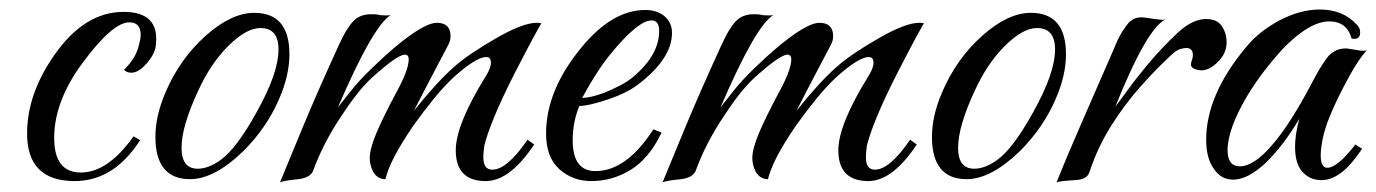

<svg xmlns="http://www.w3.org/2000/svg" viewBox="-20 -377 2896 404"><path d="M137 4Q37 4 37 -96Q37 -180 95 -262Q158 -352 240 -352Q316 -352 308 -283Q307 -265 289 -244Q272 -224 256 -224Q247 -224 241 -230Q266 -255 272 -281Q274 -288 275 -293.5Q276 -299 276 -304Q276 -330 252 -330Q217 -330 154 -245Q94 -164 94 -87Q94 -14 150 -14Q204 -14 255 -82L261 -90L275 -82L268 -72Q215 4 137 4Z M380 0Q307 0 307 -89Q307 -133 328 -182Q358 -253 413 -302Q467 -350 515 -350Q589 -350 589 -263Q589 -218 567 -168Q541 -108 492 -59Q431 0 380 0ZM396 -22Q419 -22 445 -41Q478 -65 520 -141Q566 -223 566 -273Q566 -318 528 -318Q498 -318 460 -280Q423 -243 397 -186Q362 -111 362 -66Q362 -22 396 -22Z M569 7Q589 -42 619 -114Q649 -186 692 -280Q701 -300 709 -313Q717 -326 724 -333Q738 -347 760 -347Q762 -347 767 -347Q772 -347 781 -345Q795 -344 802 -345Q765 -323 691 -151Q702 -165 719 -186.5Q736 -208 763 -234Q791 -261 809 -276Q827 -291 834 -296Q878 -329 899 -329Q928 -329 928 -301Q928 -292 924 -284Q912 -261 893.5 -226Q875 -191 851 -144Q899 -204 934 -235Q952 -251 974.5 -266Q997 -281 1023 -296Q1080 -329 1109 -329Q1116 -329 1119 -328Q1103 -300 1089.5 -274Q1076 -248 1064 -225Q1036 -170 1020 -131Q1004 -92 999 -70Q998 -63 997.5 -57Q997 -51 997 -46Q997 -20 1016 -20Q1047 -20 1090 -83L1104 -73Q1053 4 1002 4Q939 4 939 -61Q939 -115 1003 -218Q1013 -234 1013 -245Q1013 -257 1003 -257Q992 -257 974 -245.5Q956 -234 933 -213Q914 -195 893.5 -170Q873 -145 850 -113Q800 -40 791 0Q774 0 765 -16Q758 -30 758 -44Q758 -64 772 -97Q786 -130 811 -177Q840 -229 840 -252Q840 -262 832 -262Q816 -262 761 -212Q747 -199 731.5 -179.5Q716 -160 699 -134Q660 -76 639 -18Q633 -3 608 0Q576 3 569 7Z M1224 4Q1185 4 1157 -21Q1142 -35 1135.5 -53.5Q1129 -72 1129 -96Q1129 -188 1205 -279Q1269 -356 1338 -356Q1361 -356 1377 -344Q1394 -330 1394 -308Q1394 -253 1321 -198Q1298 -181 1260 -168Q1218 -154 1199 -154Q1185 -120 1185 -82Q1185 -17 1233 -17Q1296 -17 1351 -99L1355 -105L1372 -98L1369 -92Q1344 -42 1306 -19Q1268 4 1224 4ZM1205 -171Q1222 -171 1252 -182Q1269 -189 1284.5 -197Q1300 -205 1312 -215Q1367 -261 1367 -312Q1367 -334 1351 -334Q1323 -334 1266 -265Q1237 -230 1205 -171Z M1374 7Q1394 -42 1424 -114Q1454 -186 1497 -280Q1506 -300 1514 -313Q1522 -326 1529 -333Q1543 -347 1565 -347Q1567 -347 1572 -347Q1577 -347 1586 -345Q1600 -344 1607 -345Q1570 -323 1496 -151Q1507 -165 1524 -186.5Q1541 -208 1568 -234Q1596 -261 1614 -276Q1632 -291 1639 -296Q1683 -329 1704 -329Q1733 -329 1733 -301Q1733 -292 1729 -284Q1717 -261 1698.5 -226Q1680 -191 1656 -144Q1704 -204 1739 -235Q1757 -251 1779.5 -266Q1802 -281 1828 -296Q1885 -329 1914 -329Q1921 -329 1924 -328Q1908 -300 1894.5 -274Q1881 -248 1869 -225Q1841 -170 1825 -131Q1809 -92 1804 -70Q1803 -63 1802.5 -57Q1802 -51 1802 -46Q1802 -20 1821 -20Q1852 -20 1895 -83L1909 -73Q1858 4 1807 4Q1744 4 1744 -61Q1744 -115 1808 -218Q1818 -234 1818 -245Q1818 -257 1808 -257Q1797 -257 1779 -245.5Q1761 -234 1738 -213Q1719 -195 1698.5 -170Q1678 -145 1655 -113Q1605 -40 1596 0Q1579 0 1570 -16Q1563 -30 1563 -44Q1563 -64 1577 -97Q1591 -130 1616 -177Q1645 -229 1645 -252Q1645 -262 1637 -262Q1621 -262 1566 -212Q1552 -199 1536.5 -179.5Q1521 -160 1504 -134Q1465 -76 1444 -18Q1438 -3 1413 0Q1381 3 1374 7Z M2014 0Q1941 0 1941 -89Q1941 -133 1962 -182Q1992 -253 2047 -302Q2101 -350 2149 -350Q2223 -350 2223 -263Q2223 -218 2201 -168Q2175 -108 2126 -59Q2065 0 2014 0ZM2030 -22Q2053 -22 2079 -41Q2112 -65 2154 -141Q2200 -223 2200 -273Q2200 -318 2162 -318Q2132 -318 2094 -280Q2057 -243 2031 -186Q1996 -111 1996 -66Q1996 -22 2030 -22Z M2203 7Q2222 -41 2253.5 -113Q2285 -185 2325 -277Q2333 -297 2340.5 -309Q2348 -321 2354 -328Q2367 -343 2389 -340L2410 -337Q2417 -336 2422.5 -335.5Q2428 -335 2432 -336Q2412 -326 2385.5 -279.5Q2359 -233 2327 -153Q2338 -167 2355 -190.5Q2372 -214 2398 -245Q2427 -279 2458 -308Q2489 -337 2518 -337Q2541 -337 2551 -322Q2561 -307 2561 -288Q2561 -265 2543 -247Q2525 -229 2508 -229Q2501 -229 2493.5 -232Q2486 -235 2486 -241Q2486 -246 2488 -250.5Q2490 -255 2490 -261Q2490 -276 2476 -276Q2471 -276 2462.5 -273.5Q2454 -271 2440 -257Q2412 -231 2379.5 -194.5Q2347 -158 2318.5 -113Q2290 -68 2272 -14Q2267 1 2242 2Q2208 4 2203 7Z M2761 2Q2739 2 2725 -11Q2705 -28 2705 -68Q2705 -94 2714 -127Q2680 -70 2643 -34Q2605 1 2575 1Q2549 1 2534 -22Q2518 -44 2518 -83Q2518 -178 2603 -279Q2617 -296 2635 -310Q2653 -324 2674 -335Q2717 -357 2757 -357Q2806 -357 2835 -325Q2842 -318 2842 -309Q2842 -292 2824 -296Q2814 -332 2777 -332Q2735 -332 2678 -273Q2658 -251 2640 -227.5Q2622 -204 2606 -178Q2563 -106 2563 -61Q2563 -27 2589 -27Q2618 -27 2656 -71Q2677 -95 2699 -130Q2721 -165 2745 -211Q2755 -230 2763 -242Q2771 -254 2776 -260Q2792 -276 2814 -275L2834 -272Q2847 -269 2856 -271Q2847 -262 2834.5 -242.5Q2822 -223 2806 -192Q2789 -159 2778 -132Q2767 -105 2763 -84Q2761 -74 2760 -65.5Q2759 -57 2759 -50Q2759 -24 2773 -24Q2793 -24 2828 -68L2832 -73L2846 -64L2842 -58Q2801 2 2761 2Z"/></svg>

Font: Carattere
Style: Regular
Weight: 400
Designer: Robert E. Leuschke
Foundry: Robert E. Leuschke
Version: Version 1.010; ttfautohint (v1.8.3)